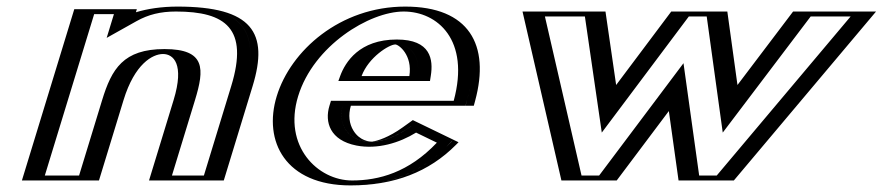

<svg xmlns="http://www.w3.org/2000/svg" viewBox="-20 -548 2680 583"><path d="M255.5 0H71.5L230.5 -520H370.5L361.6 -491C402.6 -514 453.9 -528 518.9 -528C710.9 -528 774.8 -459 722.2 -287L634.5 0H457.5L532.1 -244C563 -345 548.9 -384 474.9 -384C400.9 -384 361 -345 330.1 -244ZM245.1 -15H91.1L240.9 -505H350.9L338 -462.7L366.2 -478.6C403.6 -499.5 451.4 -513 514.3 -513C701.4 -513 757.3 -450.6 707.2 -287L624.1 -15H477.1L547.1 -244C578.8 -347.6 563.8 -399 479.5 -399C395.5 -399 346.9 -347.9 315.1 -244ZM245.1 -15 315.1 -244C346.9 -347.9 395.5 -399 479.5 -399C563.8 -399 578.8 -347.6 547.1 -244L477.1 -15H624.1L707.2 -287C757.3 -450.6 701.4 -513 514.3 -513C451.4 -513 403.6 -499.5 366.2 -478.6L338 -462.7L350.9 -505H240.9L91.1 -15ZM255.5 0 330.1 -244C360.9 -344.8 401.3 -384 474.9 -384C548.6 -384 562.9 -344.8 532.1 -244L457.5 0H634.5L722.2 -287C774.8 -458.8 710.8 -528 518.9 -528C453.9 -528 402.6 -514 361.6 -491L370.5 -520H230.5L71.5 0ZM220.1 -15H116.1L265.9 -505H325.9L303.9 -433L394.4 -483.7C430.4 -503.9 467.4 -513 514.3 -513C665.1 -513 735.5 -461.2 682.2 -287L599.1 -15H502.1L572.1 -244C601 -338.5 605 -399 479.5 -399C354.3 -399 319.1 -338.7 290.1 -244ZM280.5 0 355.1 -244C388.8 -354.2 443.4 -384 474.9 -384C506.3 -384 540.8 -354.1 507.1 -244L432.5 0H659.5L747.2 -287C796.6 -448.4 746.5 -528 518.9 -528C471.1 -528 427.9 -521.4 392.7 -510.8L395.5 -520H205.5L46.5 0Z M1052.9 -317C1070.3 -364 1119.3 -413 1180.3 -413C1232.3 -413 1256.4 -371 1247.9 -317ZM1239.9 -173C1092.3 -60 994.1 -141 1020.4 -227H1393.4C1451.8 -418 1366.4 -528 1210.4 -528C1055.4 -528 891.1 -406 845.3 -256C799.7 -107 889.4 15 1044.4 15C1158.4 15 1263.7 -22 1351.4 -119ZM1032.3 -302 1038.2 -318C1057.8 -370.8 1114.3 -428 1184.9 -428C1246.2 -428 1272.7 -378.2 1263.4 -319.2L1260.7 -302ZM1237.8 -155.3C1131.7 -79 1045.5 -94.7 1013.6 -146.8C1000.1 -168.9 996.3 -197.3 1005.4 -227L1010 -242H1382.7C1429.6 -415.4 1350.1 -513 1205.8 -513C1058.7 -513 903.4 -397.2 860.3 -256C817.4 -115.8 901.8 0 1049 0C1153.7 0 1246.5 -30.9 1327.1 -112.1ZM1032.3 -302H1260.7L1263.4 -319.2C1272.7 -378.2 1246.2 -428 1184.9 -428C1114.3 -428 1057.8 -370.8 1038.2 -318ZM1237.8 -155.3 1327.1 -112.1C1246.5 -30.9 1153.7 0 1049 0C901.8 0 817.4 -115.8 860.3 -256C903.4 -397.2 1058.7 -513 1205.8 -513C1350.1 -513 1429.6 -415.4 1382.7 -242H1010L1005.4 -227C996.3 -197.3 1000.1 -168.9 1013.6 -146.8C1045.5 -94.7 1131.7 -79 1237.8 -155.3ZM1052.9 -317H1247.9C1256.4 -371 1232.2 -413 1180.3 -413C1119.3 -413 1070.3 -364 1052.9 -317ZM1231 -166.4 1240.1 -172.9 1351.9 -118.8 1336.8 -103.6C1251.3 -17.5 1152 15 1044.4 15C889.4 15 799.7 -107 845.3 -256C891.1 -406 1055.4 -528 1210.4 -528C1362.6 -528 1446.7 -423.1 1397.9 -242.5L1393.7 -227H1020.4C1012.6 -201.6 1015.7 -176.6 1027.8 -156.9C1055.8 -111.2 1131.9 -95 1231 -166.4ZM1007.4 -302H1285.6L1288.1 -317.8C1295.9 -367.1 1288.4 -428 1184.9 -428C1071.2 -428 1028.6 -359.6 1013 -317.4ZM1243.4 -145.4 1306.5 -114.8C1220.8 -24.3 1130.4 0 1049 0C944.6 0 838.8 -104 885.3 -256C932.1 -409.1 1101.5 -513 1205.8 -513C1308.2 -513 1407.9 -427 1357.7 -242H985L980.4 -227C965.1 -176.9 982.3 -121.8 1062.2 -106.1C1126.3 -93.6 1193.1 -114.3 1243.4 -145.4ZM1223 -317H1077.9C1099.3 -374.6 1162 -413 1180.3 -413C1190.6 -413 1233.1 -381.1 1223 -317ZM1202.4 -161C1160.5 -130.8 1125.2 -120 1111.5 -118.3C1102.4 -117.1 1072.3 -120.1 1053 -151.7C1040.6 -171.8 1036.8 -198.9 1045.4 -227H1418.7L1422.8 -242.2C1468.7 -411.9 1404.2 -528 1210.4 -528C1012.6 -528 862.5 -394.2 820.3 -256C778.3 -118.9 846.6 15 1044.4 15C1177.2 15 1282.7 -25.8 1364.6 -108.3L1372.3 -116.1L1233.5 -183.3Z M1828.5 0H1708.5L1590.3 -513H1794.3L1834.7 -236L2042.3 -513H2164.3L2202.7 -236L2412.3 -513H2616.3L2184.5 0H2064.5L2027.5 -265ZM1823.3 -15 2038.8 -301.9 2078.8 -15H2180.1L2586.7 -498H2417.4L2191.3 -199.3L2150 -498H2047.5L1823.5 -199.3L1780.1 -498H1610.8L1722.1 -15ZM1823.3 -15H1722.1L1610.8 -498H1780.1L1823.5 -199.3L2047.5 -498H2150L2191.3 -199.3L2417.4 -498H2586.7L2180.1 -15H2078.8L2038.8 -301.9ZM1828.5 0 2027.5 -265 2064.5 0H2184.5L2616.3 -513H2412.3L2202.7 -236L2164.3 -513H2042.3L1834.7 -236L1794.3 -513H1590.3L1708.5 0ZM1799.2 -15H1745.8L1634.6 -498H1756L1807.3 -145.4L2071.6 -498H2125.9L2174.6 -145.4L2441.6 -498H2562.9L2156.3 -15H2103L2055.4 -356.1ZM1852.6 0 2010.9 -210.8 2040.4 0H2208.3L2640.1 -513H2388.2L2219.3 -289.9L2188.5 -513H2018.2L1850.9 -289.9L1818.5 -513H1566.6L1684.7 0Z"/></svg>

Font: Hussar Outliner
Style: Obl
Weight: 700
Foundry: Cannot Into Space Fonts
Version: Version 0.92